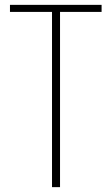

<svg xmlns="http://www.w3.org/2000/svg" viewBox="-20 -770 459 790"><path d="M194 -721H21V-750H398V-721H227V0H194Z"/></svg>

Font: Poiret One
Style: Regular
Weight: 400
Designer: Denis Masharov (denis.masharov@gmail.com), Cyreal (Charset Expansion)
Foundry: Denis Masharov
Version: Version 1.101